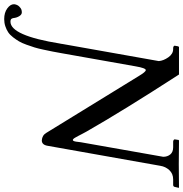

<svg xmlns="http://www.w3.org/2000/svg" viewBox="-68 -687 873 915"><g transform="rotate(90 368.5 -229.5)"><path d="M120.1 -87.9 202.1 -549.8Q200.2 -572.3 184.1 -595.2Q168 -618.2 145 -618.2H140.1Q135.7 -618.2 132.1 -620.4Q128.4 -622.6 128.9 -626L131.8 -642.1L134.8 -646H266.1Q438 -380.4 538.1 -205.1Q543.5 -195.8 549.3 -184.3Q555.2 -172.9 558.8 -166Q562.5 -159.2 566.2 -152.6Q569.8 -146 572.8 -143.1Q575.7 -140.1 578.1 -140.1Q583.5 -140.1 585.9 -154.8L588.9 -178.2L655.8 -557.1Q658.2 -569.3 658.2 -570.8Q658.2 -590.8 647 -604.5Q635.7 -618.2 612.8 -618.2H585.9Q582.5 -618.2 578.6 -620.4Q574.7 -622.6 575.2 -626L578.1 -645L583 -646Q656.7 -645 692.9 -645L804.2 -646L806.2 -645L801.8 -626Q800.3 -618.2 792 -618.2H766.1Q738.8 -618.2 721.9 -600.1Q705.1 -582 701.2 -557.1L606 -21Q601.6 7.8 580.1 7.8Q555.7 6.3 543.9 -14.2L272.9 -455.1Q253.4 -487.8 245.1 -487.8Q235.4 -487.8 227.1 -439L165 -88.9Q160.2 -61 156.7 -43.9Q153.3 -26.9 147.7 -0.5Q142.1 25.9 137 42.5Q131.8 59.1 124 80.8Q116.2 102.5 108.2 116.2Q100.1 129.9 88.6 144.8Q77.1 159.7 64.7 168Q52.2 176.3 36.1 181.6Q20 187 2 187Q-28.8 187 -48.8 172.4Q-68.8 157.7 -68.8 141.1V138.2Q-66.4 123.5 -57.6 115Q-48.8 106.4 -42.5 104.7Q-36.1 103 -29.8 103Q-19.5 103 -12 115.2Q-4.4 127.4 -2.9 143.1Q-1.5 150.9 2.2 154.1Q5.9 157.2 14.2 157.2Q80.6 157.2 118.7 -79.6Q119.1 -81.5 119.4 -82.5Q119.6 -83.5 119.9 -85.2Q120.1 -86.9 120.1 -87.9Z"/></g></svg>

Font: Common Serif News
Style: Italic
Weight: 450
Italic angle: -12°
Designer: Philipp H. Poll, Khaled Hosny
Foundry: Stefan Peev, Context Ltd.
Version: Version 1.026